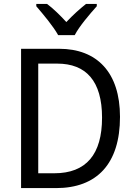

<svg xmlns="http://www.w3.org/2000/svg" viewBox="-20 -964 692 984"><path d="M278 -784H363C386 -829 441 -893 476 -932V-944H421C386 -916 355 -888 320 -851C288 -886 252 -921 221 -944H166V-932C202 -890 254 -828 278 -784ZM595 -365C595 -593 477 -714 283 -714H88V0H267C476 0 595 -124 595 -365ZM503 -361C503 -173 422 -76 258 -76H176V-638H273C421 -638 503 -549 503 -361Z"/></svg>

Font: Noto Sans Gurmukhi SemiCondensed
Style: Regular
Weight: 400
Width: 4
Designer: Jelle Bosma - Monotype Design Team
Foundry: Monotype Imaging Inc.
Version: Version 2.004